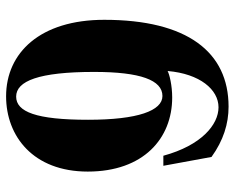

<svg xmlns="http://www.w3.org/2000/svg" viewBox="-90 -665 770 630"><g transform="rotate(90 295.0 -350.0)"><path d="M543 -253C543 -436 434 -530 300 -530C260 -530 224 -521 213 -515C222 -621 274 -682 332 -682C389 -682 457 -626 491 -501H524L495 -659C441 -698 386 -715 330 -715C151 -715 45 -580 45 -307C45 -97 153 15 296 15C427 15 543 -74 543 -253ZM216 -274C216 -426 243 -498 295 -498C343 -498 373 -418 373 -254C373 -84 347 -18 297 -18C246 -18 216 -92 216 -274Z"/></g></svg>

Font: Sprat Condesed
Style: Bold
Weight: 700
Width: 3
Designer: Ethan Nakache
Foundry: Collletttivo
Version: Version 2.000;Glyphs 3.2 (3217)